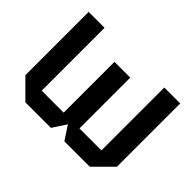

<svg xmlns="http://www.w3.org/2000/svg" viewBox="-115 -775 989 989"><g transform="rotate(45 379.5 -280.0)"><path d="M437 -472V-102H597V-560H713V-99L614 0H429L380 -75L331 0H145L46 -99V-560H162V-102H322V-472Z"/></g></svg>

Font: Tektur SemiCondensed Medium
Style: Regular
Weight: 500
Width: 4
Designer: Adam Jagosz
Foundry: Adam Jagosz
Version: Version 1.005;gftools[0.9.30]